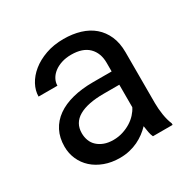

<svg xmlns="http://www.w3.org/2000/svg" viewBox="-128 -665 800 801"><g transform="rotate(-30 272.0 -264.0)"><path d="M394.5 0Q389.6 -9.8 386.7 -24.7Q383.8 -39.6 381.8 -55.7Q369.1 -42.5 353.3 -30.5Q337.4 -18.6 318.6 -9.5Q299.8 -0.5 277.8 4.6Q255.9 9.8 231.4 9.8Q190.9 9.8 158 -2.4Q125 -14.6 101.8 -35.6Q78.6 -56.6 65.9 -85.2Q53.2 -113.8 53.2 -146.5Q53.2 -189 69.8 -221.4Q86.4 -253.9 117.4 -275.9Q148.4 -297.9 192.4 -309.1Q236.3 -320.3 290.5 -320.3H380.4V-361.8Q380.4 -409.2 352.1 -437.3Q323.7 -465.3 268.6 -465.3Q243.2 -465.3 222.2 -458.5Q201.2 -451.7 186.3 -440.2Q171.4 -428.7 163.1 -413.6Q154.8 -398.4 154.8 -381.8H64Q64 -410.2 78.9 -438Q93.8 -465.8 121.1 -488Q148.4 -510.3 187.3 -524.2Q226.1 -538.1 273.9 -538.1Q316.9 -538.1 353.3 -527.1Q389.6 -516.1 415.5 -493.9Q441.4 -471.7 456.1 -438.5Q470.7 -405.3 470.7 -360.8V-115.2Q470.7 -88.4 475.3 -58.8Q480 -29.3 489.3 -7.8V0ZM244.6 -68.8Q269 -68.8 290.5 -75.7Q312 -82.5 329.6 -93.5Q347.2 -104.5 360.1 -118.7Q373 -132.8 380.4 -147.9V-256.3H305.2Q227.5 -256.3 185.5 -232.2Q143.6 -208 143.6 -159.2Q143.6 -140.1 149.9 -123.5Q156.2 -106.9 169.2 -95Q182.1 -83 200.9 -75.9Q219.7 -68.8 244.6 -68.8Z"/></g></svg>

Font: RobotoDraft
Style: Regular
Weight: 400
Designer: Google
Foundry: Google
Version: Version 2.000988-w1; 2014